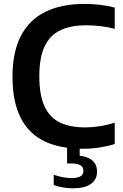

<svg xmlns="http://www.w3.org/2000/svg" viewBox="-20 -770 644 1006"><path d="M413.5 9.5Q327 9.5 258.8 -11.8Q190.5 -33 143 -78.2Q95.5 -123.5 70.5 -195.5Q45.5 -267.5 45.5 -368.5Q45.5 -498 89.8 -582.5Q134 -667 218 -708.2Q302 -749.5 421.5 -749.5Q464 -749.5 503.5 -744.8Q543 -740 581 -730.5V-619Q544.5 -628.5 507.2 -633Q470 -637.5 431 -637.5Q349.5 -637.5 295 -611Q240.5 -584.5 213.2 -525.8Q186 -467 186 -370.5Q186 -271 213.5 -212.2Q241 -153.5 294.2 -128Q347.5 -102.5 425.5 -102.5Q464.5 -102.5 502.5 -108.5Q540.5 -114.5 581 -127V-15.5Q545 -4 502 2.8Q459 9.5 413.5 9.5ZM361 216.5Q334 216.5 308.8 212Q283.5 207.5 261.5 199.5V145.5Q286.5 154.5 310.2 158.8Q334 163 355 163Q385 163 401 154.2Q417 145.5 417 125.5Q417 105 400.8 95.8Q384.5 86.5 354.5 86.5H331.5V-10H397.5V65.5L369.5 44.5Q427 44.5 457.8 66.2Q488.5 88 488.5 129.5Q488.5 170.5 456.5 193.5Q424.5 216.5 361 216.5Z"/></svg>

Font: Encode Sans SC SemiBold
Style: Regular
Weight: 600
Version: Version 3.002